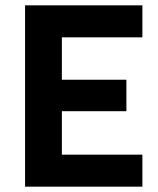

<svg xmlns="http://www.w3.org/2000/svg" viewBox="-20 -700 594 720"><path d="M74 0V-680H514V-560H212V-401H454V-283H212V-120H514V0Z"/></svg>

Font: Titillium Web[RUS by Daymarius]
Style: Bold
Weight: 700
Designer: Cyrillization by Daymarius
Foundry: Cyrillization by Daymarius
Version: Version 1.002 September 11, 2018